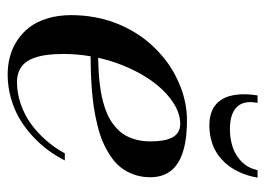

<svg xmlns="http://www.w3.org/2000/svg" viewBox="-118 -582 709 514"><g transform="rotate(90 237.0 -324.5)"><path d="M255 -659Q247.6 -622.6 265.8 -603.8Q284 -585 325 -585Q352.5 -585 375.2 -593.1Q398 -601.2 414.1 -618.2Q430.1 -635.1 435 -659H455Q452.8 -645.5 448.8 -632.6Q444.9 -619.8 438.6 -606.8Q432.2 -593.8 424.1 -582.6Q415.9 -571.4 404.7 -561.6Q393.5 -551.8 380.4 -544.9Q367.2 -538 350.5 -534Q333.8 -530 315 -530Q298.2 -530 284.9 -534Q271.5 -538 262.4 -544.9Q253.2 -551.8 246.8 -561.6Q240.4 -571.5 237.1 -582.6Q233.8 -593.8 232.6 -606.8Q231.4 -619.9 232.1 -632.6Q232.8 -645.4 235 -659ZM124 -140Q124 -116.8 126.1 -98.4Q128.2 -80.1 133.4 -64.1Q138.6 -48.1 147.1 -37.6Q155.5 -27 168.6 -21Q181.6 -15 199 -15Q229.2 -15 258.3 -25.1Q287.4 -35.1 311.6 -52.8Q335.8 -70.5 355.6 -93.4Q375.5 -116.2 390 -143H409Q396.9 -119.1 380.8 -97.4Q364.8 -75.8 343.1 -55.9Q321.4 -36.1 296.8 -21.6Q272.1 -7.1 241.7 1.4Q211.2 10 179 10Q154.1 10 131.3 3.9Q108.5 -2.1 88.1 -15.4Q67.6 -28.8 52.6 -48.2Q37.6 -67.6 28.8 -96.4Q20 -125.1 20 -160Q20 -191.5 25.3 -221.4Q30.6 -251.2 40.4 -277Q50.1 -302.8 63.8 -326.1Q77.4 -349.5 94.1 -368.8Q110.8 -388 129.9 -404.2Q149 -420.5 169.9 -432.6Q190.9 -444.6 212.7 -453.1Q234.5 -461.5 256.9 -465.8Q279.2 -470 301 -470Q329.2 -470 352.3 -466.8Q375.4 -463.5 394.6 -456.2Q413.8 -448.9 426.8 -437.6Q439.8 -426.4 446.9 -409.8Q454 -393.2 454 -372Q454 -347.9 446.6 -327.4Q439.1 -306.9 426.9 -291.9Q414.8 -276.9 396.1 -264.6Q377.5 -252.4 358.1 -244.2Q338.8 -236.1 313.7 -230.1Q288.6 -224 266.9 -220.7Q245.1 -217.4 218.5 -215.4Q191.9 -213.4 172.6 -212.8Q153.4 -212.1 130.2 -212Q124 -175.6 124 -140ZM311 -452Q284.5 -452 256.9 -434.9Q229.4 -417.8 205.8 -388.5Q182.2 -359.2 163.2 -318.5Q144.2 -277.8 134.1 -232.2Q153.1 -232.6 169.2 -233.5Q185.4 -234.4 204.2 -236.6Q223 -238.8 238.4 -242.1Q253.9 -245.4 270.1 -251Q286.4 -256.6 298.9 -263.9Q311.5 -271.2 322.9 -281.8Q334.4 -292.2 341.8 -305.2Q349.2 -318.1 353.6 -335.1Q358 -352 358 -372Q358 -390.5 355.7 -404.5Q353.4 -418.5 348.1 -429.5Q342.8 -440.5 333.4 -446.2Q324.1 -452 311 -452Z"/></g></svg>

Font: Bodoni* 11
Style: Italic
Weight: 400
Italic angle: -13°
Version: Version 1.002